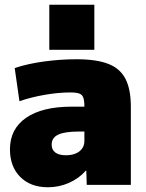

<svg xmlns="http://www.w3.org/2000/svg" viewBox="-20 -780 615 810"><path d="M182 10Q109 10 65.5 -33.5Q22 -77 22 -150Q22 -236 90 -283Q158 -330 282 -330H336Q336 -355 331.5 -368Q327 -381 314 -385.5Q301 -390 276 -390Q227 -390 169 -380Q111 -370 62 -353L42 -493Q96 -511 165 -520.5Q234 -530 303 -530Q387 -530 437 -510.5Q487 -491 509.5 -447Q532 -403 532 -330V0H346L344 -60H342Q313 -27 271 -8.5Q229 10 182 10ZM258 -125Q282 -125 299.5 -132.5Q317 -140 326.5 -153.5Q336 -167 336 -185V-225H312Q253 -225 225.5 -212Q198 -199 198 -170Q198 -148 213.5 -136.5Q229 -125 258 -125ZM188 -570V-760H378V-570Z"/></svg>

Font: M PLUS 1 Black
Style: Regular
Weight: 900
Designer: Coji Morishita
Foundry: UNDERFOREST DESIGN
Version: Version 1.001